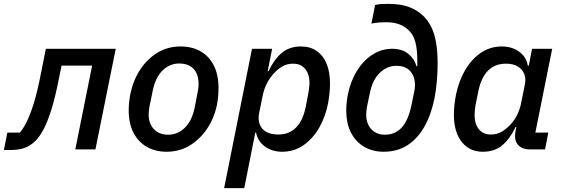

<svg xmlns="http://www.w3.org/2000/svg" viewBox="-63 -772 2909 992"><path d="M-43 3 -25 -87H40Q59 -110 76.5 -146Q94 -182 111 -236.5Q128 -291 144 -370L174 -520H535L430 0H326L413 -433H255L243 -374Q223 -271 202.5 -206Q182 -141 162 -103.5Q142 -66 121 -45Q94 -18 63 -7.5Q32 3 -6 3Z M798 12Q740 12 696 -13Q652 -38 627 -85.5Q602 -133 602 -203Q602 -225 604.5 -246.5Q607 -268 611 -289Q626 -359 662 -413.5Q698 -468 751 -500Q804 -532 870 -532Q929 -532 973 -507Q1017 -482 1041.5 -434Q1066 -386 1066 -317Q1066 -295 1064 -273.5Q1062 -252 1058 -231Q1044 -162 1007 -107Q970 -52 917 -20Q864 12 798 12ZM806 -76Q855 -76 892 -112Q929 -148 943 -217L959 -300Q961 -309 962 -319Q963 -329 963 -339Q963 -371 952 -394.5Q941 -418 918.5 -431Q896 -444 863 -444Q814 -444 777 -408Q740 -372 726 -303L709 -220Q708 -212 706.5 -201.5Q705 -191 705 -181Q705 -149 717 -126Q729 -103 751 -89.5Q773 -76 806 -76Z M1095 200 1239 -520H1343L1320 -404H1324Q1355 -468 1394.5 -500Q1434 -532 1492 -532Q1540 -532 1574 -508Q1608 -484 1625 -441.5Q1642 -399 1642 -341Q1642 -317 1639.5 -292Q1637 -267 1633 -243Q1620 -172 1587.5 -114.5Q1555 -57 1506 -22.5Q1457 12 1394 12Q1344 12 1306.5 -14.5Q1269 -41 1260 -87H1256L1199 200ZM1375 -77Q1431 -77 1466.5 -113Q1502 -149 1516 -217L1530 -290Q1532 -302 1534 -316.5Q1536 -331 1536 -344Q1536 -373 1526.5 -395Q1517 -417 1498.5 -430Q1480 -443 1451 -443Q1420 -443 1396 -429Q1372 -415 1352 -393Q1331 -370 1316 -341Q1301 -312 1294 -277L1275 -183Q1270 -154 1279 -129.5Q1288 -105 1312 -91Q1336 -77 1375 -77Z M1919 12Q1863 12 1819.5 -13Q1776 -38 1751 -85.5Q1726 -133 1726 -203Q1726 -225 1728.5 -246Q1731 -267 1735 -287Q1749 -354 1781.5 -406.5Q1814 -459 1861 -489.5Q1908 -520 1964 -520Q2013 -520 2045 -495Q2077 -470 2089 -430H2093V-459Q2093 -517 2083 -554.5Q2073 -592 2051 -613Q2029 -636 1999.5 -646.5Q1970 -657 1936 -657Q1910 -657 1891.5 -655.5Q1873 -654 1856 -650L1875 -746Q1889 -750 1905.5 -751Q1922 -752 1944 -752Q2007 -752 2051 -735.5Q2095 -719 2126 -688Q2150 -664 2166 -631Q2182 -598 2190 -552Q2198 -506 2198 -442Q2198 -396 2194 -351Q2190 -306 2182 -265Q2165 -180 2130 -118Q2095 -56 2042.5 -22Q1990 12 1919 12ZM1926 -76Q1978 -76 2012.5 -113Q2047 -150 2064 -234L2073 -278Q2077 -295 2079 -308Q2081 -321 2081 -332Q2081 -377 2056.5 -404.5Q2032 -432 1984 -432Q1938 -432 1900 -396.5Q1862 -361 1848 -291L1833 -220Q1832 -212 1830.5 -201.5Q1829 -191 1829 -181Q1829 -149 1840.5 -126Q1852 -103 1873.5 -89.5Q1895 -76 1926 -76Z M2753 0H2674Q2639 0 2618.5 -18.5Q2598 -37 2598 -68Q2598 -75 2599 -83Q2600 -91 2601 -97L2605 -116H2601Q2570 -52 2530.5 -20Q2491 12 2432 12Q2384 12 2350.5 -12Q2317 -36 2299.5 -78.5Q2282 -121 2282 -179Q2282 -205 2285 -231Q2288 -257 2293 -283Q2307 -352 2339.5 -408.5Q2372 -465 2420.5 -498.5Q2469 -532 2531 -532Q2581 -532 2618.5 -505.5Q2656 -479 2664 -433H2669L2686 -520H2790L2703 -87H2770ZM2473 -77Q2505 -77 2529 -91.5Q2553 -106 2573 -127Q2595 -150 2609.5 -179.5Q2624 -209 2630 -242L2649 -337Q2655 -366 2645.5 -390Q2636 -414 2612.5 -428.5Q2589 -443 2551 -443Q2494 -443 2458.5 -407Q2423 -371 2409 -303L2394 -230Q2392 -218 2390.5 -203Q2389 -188 2389 -176Q2389 -148 2398.5 -125.5Q2408 -103 2426.5 -90Q2445 -77 2473 -77Z"/></svg>

Font: IBM Plex Sans Medium
Style: Italic
Weight: 500
Italic angle: -11.31°
Designer: Mike Abbink, Paul van der Laan, Pieter van Rosmalen
Foundry: Bold Monday
Version: Version 3.201